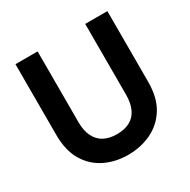

<svg xmlns="http://www.w3.org/2000/svg" viewBox="-160 -851 1003 1013"><g transform="rotate(-30 342.0 -344.0)"><path d="M340 12Q262 12 199 -19Q136 -50 99 -112Q62 -174 62 -270V-700H197V-269Q197 -217 214.5 -181.5Q232 -146 264.5 -129Q297 -112 342 -112Q388 -112 420.5 -129Q453 -146 470 -181.5Q487 -217 487 -269V-700H622V-270Q622 -174 584 -112Q546 -50 481.5 -19Q417 12 340 12Z"/></g></svg>

Font: DM Sans 10pt
Style: Bold
Weight: 700
Version: Version 4.004;gftools[0.9.30]